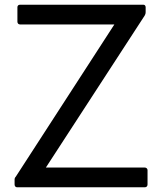

<svg xmlns="http://www.w3.org/2000/svg" viewBox="-20 -771 695 816"><path d="M595 25C602 25 607 21 607 13V-48C607 -54 602 -59 595 -59H175L595 -705C598 -710 599 -714 599 -719V-740C599 -747 595 -751 589 -751H66C58 -751 54 -747 54 -740V-679C54 -672 58 -667 66 -667H466L47 -20C43 -16 42 -12 42 -7V13C42 21 47 25 53 25Z"/></svg>

Font: LINE Seed JP_OTF Regular
Style: Regular
Weight: 400
Designer: LY Corporation & Fontrix & Fontworks
Version: Version 1.002